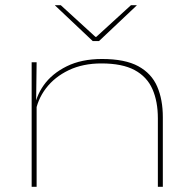

<svg xmlns="http://www.w3.org/2000/svg" viewBox="-20 -714 732 734"><path d="M583.5 0V-261.5Q583.5 -326 562.8 -373.2Q542 -420.5 494.8 -446Q447.5 -471.5 367.5 -471.5Q297 -471.5 243 -445.8Q189 -420 155.8 -376.5Q122.5 -333 114.5 -278.5L106.5 -293H111Q115.5 -343.5 147 -388Q178.5 -432.5 235 -460.5Q291.5 -488.5 370 -488.5Q458 -488.5 508.8 -460.8Q559.5 -433 581 -383Q602.5 -333 602.5 -266V0ZM101 0V-476H120L118 -316H120V0ZM334.5 -557 190.5 -693V-694H212.5L345 -573H348L480.5 -694H502.5V-693L358.5 -557Z"/></svg>

Font: Anek Latin Expanded Thin
Style: Regular
Weight: 250
Width: 7
Designer: Yesha Goshar
Foundry: Ek Type
Version: Version 1.003